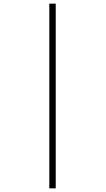

<svg xmlns="http://www.w3.org/2000/svg" viewBox="-20 -782 578 1051"><path d="M250 -762V249H285V-762Z"/></svg>

Font: Noto Sans Myanmar UI ExtraLight
Style: Regular
Weight: 200
Designer: Monotype Design Team
Foundry: Monotype Imaging Inc.
Version: Version 2.103